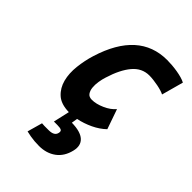

<svg xmlns="http://www.w3.org/2000/svg" viewBox="-216 -608 938 938"><g transform="rotate(45 253.5 -139.0)"><path d="M407 -63Q380 -37 343 -19.5Q306 -2 267 6L262 37Q323 38 348.5 61.5Q374 85 364 127Q352 178 316 204.5Q280 231 229 231Q196 231 168 226Q153 223 139 220L161 142Q169 143 178 143H208Q247 143 252 117Q255 104 247.5 99.5Q240 95 220 95H196L215 11Q160 10 131 -16.5Q102 -43 91.5 -83.5Q81 -124 86.5 -173Q92 -222 106 -267Q181 -509 375 -509Q391 -509 409.5 -507.5Q428 -506 446 -503Q464 -500 480 -495.5Q496 -491 507 -485L476 -372Q469 -376 456 -380Q443 -384 428 -387Q413 -390 396.5 -392Q380 -394 367 -394Q316 -394 281 -352.5Q246 -311 223 -236Q217 -218 213.5 -196Q210 -174 212 -155Q214 -136 223 -123.5Q232 -111 252 -111Q281 -111 316 -126.5Q351 -142 371 -166Z"/></g></svg>

Font: Panefresco 999wt
Style: Italic
Weight: 900
Version: Version 1.001